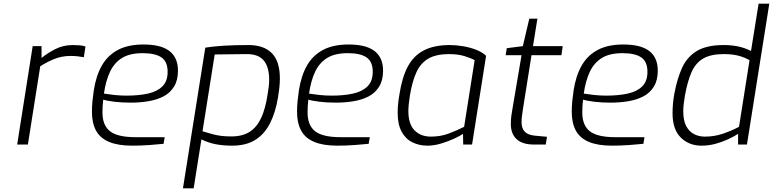

<svg xmlns="http://www.w3.org/2000/svg" viewBox="-20 -783 4187 1040"><path d="M73 0 157 -533H205V-469Q238 -496 280.5 -517.5Q323 -539 374 -539Q394 -539 412 -537.5Q430 -536 443 -531L434 -473Q418 -476 400.5 -478Q383 -480 362 -480Q314 -480 273 -463Q232 -446 198 -424L131 0Z M696 6Q619 6 570.5 -14.5Q522 -35 500 -76Q478 -117 478 -177Q478 -208 481 -237Q484 -266 488 -293Q500 -372 531.5 -427.5Q563 -483 618.5 -512.5Q674 -542 757 -542Q800 -542 834 -534.5Q868 -527 892.5 -510.5Q917 -494 930.5 -466.5Q944 -439 944 -400Q944 -348 922.5 -313.5Q901 -279 865 -260.5Q829 -242 783 -234.5Q737 -227 689 -227Q639 -227 599 -232Q559 -237 539 -243Q537 -226 536 -208.5Q535 -191 535 -174Q535 -104 576 -72Q617 -40 713 -40H872L866 -4Q837 -1 790.5 2.5Q744 6 696 6ZM665 -265Q731 -265 781 -276Q831 -287 859.5 -315Q888 -343 888 -394Q888 -449 854.5 -472Q821 -495 753 -495Q683 -495 641 -469Q599 -443 576 -394.5Q553 -346 543 -276Q567 -272 599.5 -268.5Q632 -265 665 -265Z M971 237 1092 -525Q1136 -532 1193.5 -535.5Q1251 -539 1326 -539Q1409 -539 1452.5 -495Q1496 -451 1496 -358Q1496 -333 1493 -306Q1490 -279 1486 -256Q1473 -176 1443.5 -117Q1414 -58 1364 -26Q1314 6 1237 6Q1190 6 1150 -1.5Q1110 -9 1071 -28L1029 237ZM1233 -44Q1295 -44 1334 -70Q1373 -96 1395.5 -146Q1418 -196 1429 -269Q1432 -287 1435 -308.5Q1438 -330 1438 -351Q1438 -420 1408.5 -455.5Q1379 -491 1314 -490L1143 -488L1077 -72Q1109 -62 1132 -56Q1155 -50 1178 -47Q1201 -44 1233 -44Z M1807 6Q1730 6 1681.5 -14.5Q1633 -35 1611 -76Q1589 -117 1589 -177Q1589 -208 1592 -237Q1595 -266 1599 -293Q1611 -372 1642.5 -427.5Q1674 -483 1729.5 -512.5Q1785 -542 1868 -542Q1911 -542 1945 -534.5Q1979 -527 2003.5 -510.5Q2028 -494 2041.5 -466.5Q2055 -439 2055 -400Q2055 -348 2033.5 -313.5Q2012 -279 1976 -260.5Q1940 -242 1894 -234.5Q1848 -227 1800 -227Q1750 -227 1710 -232Q1670 -237 1650 -243Q1648 -226 1647 -208.5Q1646 -191 1646 -174Q1646 -104 1687 -72Q1728 -40 1824 -40H1983L1977 -4Q1948 -1 1901.5 2.5Q1855 6 1807 6ZM1776 -265Q1842 -265 1892 -276Q1942 -287 1970.5 -315Q1999 -343 1999 -394Q1999 -449 1965.5 -472Q1932 -495 1864 -495Q1794 -495 1752 -469Q1710 -443 1687 -394.5Q1664 -346 1654 -276Q1678 -272 1710.5 -268.5Q1743 -265 1776 -265Z M2295 6Q2250 6 2213 -12.5Q2176 -31 2155 -70.5Q2134 -110 2134 -173Q2134 -198 2137 -225.5Q2140 -253 2144 -274Q2158 -365 2189.5 -423.5Q2221 -482 2276.5 -510.5Q2332 -539 2416 -539Q2449 -539 2486 -533Q2523 -527 2556.5 -514.5Q2590 -502 2613 -481L2537 0H2489L2488 -58Q2474 -48 2442 -33Q2410 -18 2371 -6Q2332 6 2295 6ZM2314 -43Q2366 -43 2409 -59Q2452 -75 2494 -96L2551 -457Q2534 -467 2498 -478.5Q2462 -490 2412 -490Q2343 -490 2301 -466Q2259 -442 2236 -392.5Q2213 -343 2200 -264Q2196 -237 2194 -217.5Q2192 -198 2192 -181Q2192 -111 2225.5 -77Q2259 -43 2314 -43Z M2873 0Q2810 0 2778.5 -29Q2747 -58 2747 -111Q2747 -133 2749.5 -153.5Q2752 -174 2756 -195L2805 -484H2719L2725 -522L2812 -533L2847 -682H2891L2867 -533H3028L3021 -484H2859L2813 -195Q2811 -179 2808 -159.5Q2805 -140 2805 -122Q2805 -87 2823 -69Q2841 -51 2879 -48L2943 -42L2936 0Z M3295 6Q3218 6 3169.5 -14.5Q3121 -35 3099 -76Q3077 -117 3077 -177Q3077 -208 3080 -237Q3083 -266 3087 -293Q3099 -372 3130.5 -427.5Q3162 -483 3217.5 -512.5Q3273 -542 3356 -542Q3399 -542 3433 -534.5Q3467 -527 3491.5 -510.5Q3516 -494 3529.5 -466.5Q3543 -439 3543 -400Q3543 -348 3521.5 -313.5Q3500 -279 3464 -260.5Q3428 -242 3382 -234.5Q3336 -227 3288 -227Q3238 -227 3198 -232Q3158 -237 3138 -243Q3136 -226 3135 -208.5Q3134 -191 3134 -174Q3134 -104 3175 -72Q3216 -40 3312 -40H3471L3465 -4Q3436 -1 3389.5 2.5Q3343 6 3295 6ZM3264 -265Q3330 -265 3380 -276Q3430 -287 3458.5 -315Q3487 -343 3487 -394Q3487 -449 3453.5 -472Q3420 -495 3352 -495Q3282 -495 3240 -469Q3198 -443 3175 -394.5Q3152 -346 3142 -276Q3166 -272 3198.5 -268.5Q3231 -265 3264 -265Z M3780 6Q3712 6 3667.5 -38Q3623 -82 3623 -169Q3623 -224 3633 -277Q3648 -357 3674.5 -415.5Q3701 -474 3754 -506.5Q3807 -539 3900 -539Q3942 -539 3978 -531.5Q4014 -524 4048 -507L4089 -763H4147L4026 0H3978V-58Q3955 -43 3923.5 -28.5Q3892 -14 3855.5 -4Q3819 6 3780 6ZM3798 -43Q3849 -43 3895 -58.5Q3941 -74 3983 -96L4040 -457Q4010 -474 3977 -482Q3944 -490 3900 -490Q3830 -490 3789 -466Q3748 -442 3726 -392.5Q3704 -343 3690 -265Q3686 -241 3683.5 -220Q3681 -199 3681 -180Q3681 -130 3697 -100Q3713 -70 3739.5 -56.5Q3766 -43 3798 -43Z"/></svg>

Font: Exo Thin Light
Style: Italic
Weight: 300
Italic angle: -9°
Version: Version 2.000